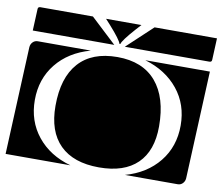

<svg xmlns="http://www.w3.org/2000/svg" viewBox="-71 -716 917 791"><g transform="rotate(10 387.5 -320.0)"><path d="M0 -10 20 -460Q21 -473 29.5 -481.5Q38 -490 50 -490H272Q182 -465 131 -401.5Q80 -338 80 -250Q80 -162 131 -98.5Q182 -35 271 -10ZM499 -10Q588 -35 639 -98.5Q690 -162 690 -250Q690 -338 639 -401Q588 -464 500 -490H770L750 -40Q749 -27 740.5 -18.5Q732 -10 720 -10ZM168 -241Q168 -359 223.5 -421Q279 -483 385 -483Q491 -483 547 -417.5Q603 -352 603 -231Q603 -129 548 -75.5Q493 -22 388 -22Q281 -22 224.5 -78Q168 -134 168 -241ZM22 -530 26 -620Q26 -630 36 -630H256L363 -530ZM407 -530 514 -630H775L771 -540Q771 -530 761 -530ZM311 -630H459L439 -608Q390 -553 387 -538H383Q380 -553 331 -608Z"/></g></svg>

Font: PrimecolorB
Style: Medium
Weight: 500
Designer: gluk
Foundry: gluk
Version: Version 0.672